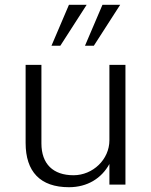

<svg xmlns="http://www.w3.org/2000/svg" viewBox="-20 -771 631 802"><path d="M504 -500H437V-185C437 -105 368 -39 287 -39C202 -39 153 -86 153 -172V-500H87V-174C87 -54 148 11 268 11C345 11 404 -26 437 -86V0H504ZM342 -751H268L195 -580H232ZM482 -751H408L335 -580H372Z"/></svg>

Font: Perun Light
Style: Regular
Weight: 300
Foundry: Copyright (c) Stefan Peev, Context Ltd, 2016
Version: Version 1.089